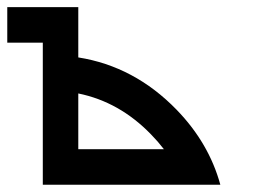

<svg xmlns="http://www.w3.org/2000/svg" viewBox="-20 -508 724 528"><path d="M430.7 -97.7Q414.6 -118.7 395.5 -138.2Q308.6 -228 195.3 -251V-97.7ZM97.7 0V-390.6H0V-488.3H195.3V-350.1Q349.6 -325.7 465.8 -206.1Q554.7 -114.3 585.9 0Z"/></svg>

Font: Arounder
Style: Regular
Weight: 400
Designer: Maxim Raikov
Foundry: Maxim Raikov
Version: Version 1.00 March 23, 2021, initial release